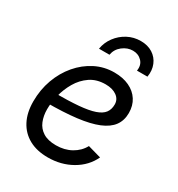

<svg xmlns="http://www.w3.org/2000/svg" viewBox="-185 -892 946 1022"><g transform="rotate(30 288.0 -380.5)"><path d="M261.2 11.7Q193.8 11.7 145.8 -14.6Q97.7 -41 71.8 -90.3Q45.9 -139.6 45.9 -208.5Q45.9 -280.3 68.8 -343.5Q91.8 -406.7 132.8 -454.8Q173.8 -502.9 227.8 -530.3Q281.7 -557.6 343.8 -557.6Q396.5 -557.6 435.5 -539.3Q474.6 -521 496.1 -487.5Q517.6 -454.1 517.6 -408.7Q517.6 -362.8 493.9 -330.3Q470.2 -297.9 420.4 -277.3Q370.6 -256.8 292.7 -247.3Q214.8 -237.8 106.9 -237.8L118.7 -304.2Q208 -304.2 268.1 -309.3Q328.1 -314.5 363.5 -326.7Q398.9 -338.9 414.3 -359.4Q429.7 -379.9 429.7 -410.6Q429.7 -441.9 403.6 -460.7Q377.4 -479.5 335 -479.5Q279.8 -479.5 241 -452.9Q202.1 -426.3 177.7 -384.5Q153.3 -342.8 141.8 -296.1Q130.4 -249.5 130.4 -209Q130.4 -168.9 143.6 -136.5Q156.7 -104 186.8 -85Q216.8 -65.9 266.6 -65.9Q318.8 -65.9 359.6 -88.6Q400.4 -111.3 421.4 -150.4L502.9 -127.4Q472.7 -63 407.5 -25.6Q342.3 11.7 261.2 11.7ZM381.8 -772.9Q424.8 -772.9 455.3 -753.4Q485.8 -733.9 499.5 -700.4Q513.2 -667 506.3 -626H441.9Q448.2 -662.1 426.5 -684.8Q404.8 -707.5 371.1 -707.5Q337.4 -707.5 308.3 -684.8Q279.3 -662.1 272.9 -626H208.5Q215.3 -667 240.2 -700.4Q265.1 -733.9 302 -753.4Q338.9 -772.9 381.8 -772.9Z"/></g></svg>

Font: Adwaita Sans
Style: Italic
Weight: 400
Italic angle: -9.39999°
Designer: Rasmus Andersson
Foundry: rsms
Version: Version 4.001;git-9221beed3